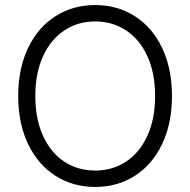

<svg xmlns="http://www.w3.org/2000/svg" viewBox="-20 -737 761 767"><path d="M360.4 9.8Q271 9.8 201.2 -34.9Q131.3 -79.6 92 -162.1Q52.7 -244.6 52.7 -353.5Q52.7 -462.4 92 -544.9Q131.3 -627.4 201.2 -672.1Q271 -716.8 360.4 -716.8Q449.2 -716.8 519 -672.1Q588.9 -627.4 627.9 -544.9Q667 -462.4 667 -353.5Q667 -244.6 627.9 -162.1Q588.9 -79.6 519 -34.9Q449.2 9.8 360.4 9.8ZM360.4 -651.4Q291.5 -651.4 237.3 -615.7Q183.1 -580.1 152.1 -512.7Q121.1 -445.3 121.1 -353.5Q121.1 -261.7 151.9 -194.3Q182.6 -127 236.8 -91.3Q291 -55.7 360.4 -55.7Q429.2 -55.7 483.4 -91.3Q537.6 -127 568.6 -194.3Q599.6 -261.7 599.6 -353.5Q599.6 -445.8 568.6 -512.9Q537.6 -580.1 483.4 -615.7Q429.2 -651.4 360.4 -651.4Z"/></svg>

Font: Pretendard Light
Style: Regular
Weight: 300
Designer: Base glyphs from Inter by Rasmus Andersson; Hangeul glyphs from Noto Sans CJK(Source Han Sans) by Jang Soo-young and Kan
Foundry: Kil Hyung-jin
Version: Version 1.309